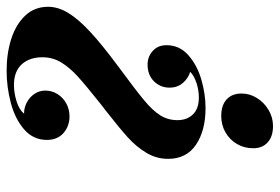

<svg xmlns="http://www.w3.org/2000/svg" viewBox="-151 -671 836 574"><g transform="rotate(-90 267.0 -384.0)"><path d="M213.9 -730Q231 -730.5 247.1 -722.2Q263.2 -713.9 273.2 -699.2Q283.2 -684.6 283.2 -666.5Q283.2 -647 272.9 -630.4Q262.7 -613.8 245.1 -604Q227.5 -594.2 206.1 -594.2Q176.8 -594.2 156.2 -612.3Q135.7 -630.4 135.7 -661.6Q135.7 -702.6 167 -729.7Q198.2 -756.8 245.8 -769.5Q293.5 -782.2 342.8 -782.2Q395 -782.2 438.5 -768.1Q481.9 -753.9 507.8 -726.1Q533.7 -698.2 533.7 -658.2Q533.7 -628.4 515.6 -598.4Q497.6 -568.4 459.2 -532.7Q420.9 -497.1 355 -448.2Q284.7 -396.5 253.9 -370.8Q223.1 -345.2 209 -322.5Q194.8 -299.8 194.8 -271.5Q194.8 -243.2 211.9 -225.3Q229 -207.5 262.7 -207.5Q284.2 -207.5 305.4 -214.4Q326.7 -221.2 339.4 -233.4Q320.3 -238.8 306.2 -255.1Q292 -271.5 292 -294.9Q292 -322.8 311 -341.8Q330.1 -360.8 360.8 -360.8Q384.8 -360.8 401.9 -345.2Q418.9 -329.6 418.9 -304.2Q418.9 -265.6 389.4 -239.3Q359.9 -212.9 316.4 -200.2Q272.9 -187.5 231 -187.5Q163.6 -187.5 121.3 -216.1Q79.1 -244.6 79.1 -299.3Q79.1 -334.5 97.2 -364.5Q115.2 -394.5 143.3 -419.9Q171.4 -445.3 222.7 -485.4L241.7 -500Q298.3 -544.9 325.4 -569.6Q352.5 -594.2 367.7 -619.6Q382.8 -645 382.8 -675.3Q382.8 -713.9 361.6 -737.1Q340.3 -760.3 299.8 -760.3Q276.9 -760.3 251.7 -752.7Q226.6 -745.1 213.9 -730ZM207 -140.6Q239.3 -140.6 256.8 -124.5Q274.4 -108.4 274.4 -79.6Q274.4 -55.7 261.2 -34.2Q248 -12.7 225.6 0.7Q203.1 14.2 177.2 14.2Q146 14.2 128.4 -1.7Q110.8 -17.6 110.8 -44.9Q110.8 -71.8 123.5 -93.5Q136.2 -115.2 158.2 -127.9Q180.2 -140.6 207 -140.6Z"/></g></svg>

Font: TypoPRO Playfair Display SC
Style: Bold Italic
Weight: 700
Italic angle: -14.9847°
Designer: Claus Eggers Sørensen
Foundry: Claus Eggers Sørensen
Version: Version 1.004;PS 001.004;hotconv 1.0.70;makeotf.lib2.5.58329